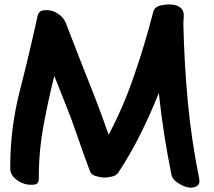

<svg xmlns="http://www.w3.org/2000/svg" viewBox="-20 -828 989 886"><path d="M899.4 -2.9Q863.3 -180.7 846.7 -358.4Q830.1 -536.1 826.2 -717.8Q826.2 -731.4 828.1 -751Q829.1 -770.5 821.3 -783.2Q814.5 -793.9 800.8 -799.8Q786.1 -806.6 773.4 -806.6Q768.6 -807.6 762.7 -807.6Q747.1 -807.6 724.6 -803.7Q693.4 -796.9 687.5 -774.4Q650.4 -628.9 600.6 -484.4Q551.8 -339.8 481.4 -206.1Q465.8 -249 450.2 -293Q434.6 -335.9 418 -378.9Q384.8 -462.9 351.6 -546.9Q318.4 -630.9 286.1 -715.8Q278.3 -738.3 261.7 -753.9Q245.1 -768.6 222.7 -777.3Q203.1 -783.2 180.7 -780.3Q159.2 -778.3 153.3 -753.9Q115.2 -579.1 70.3 -404.3Q27.3 -234.4 27.3 -60.5Q27.3 -53.7 27.3 -47.9Q28.3 -22.5 48.8 -4.9Q68.4 12.7 90.8 19.5Q105.5 25.4 132.8 24.4Q159.2 23.4 159.2 -2Q158.2 -123 179.7 -242.2Q201.2 -361.3 230.5 -477.5Q243.2 -446.3 255.9 -414.1Q268.6 -382.8 281.2 -350.6Q312.5 -273.4 338.9 -194.3Q366.2 -115.2 395.5 -37.1Q401.4 -21.5 421.9 -15.6Q442.4 -9.8 456.1 -8.8Q472.7 -7.8 494.1 -12.7Q515.6 -16.6 526.4 -32.2Q583 -118.2 628.9 -210.9Q674.8 -302.7 712.9 -399.4Q722.7 -304.7 737.3 -210.9Q752 -117.2 770.5 -24.4Q775.4 1 801.8 16.6Q827.1 33.2 849.6 37.1Q854.5 38.1 859.4 38.1Q874 38.1 887.7 31.2Q900.4 23.4 900.4 7.8Q900.4 2.9 899.4 -2.9Z"/></svg>

Font: TroubleSide
Style: Comic
Weight: 400
Designer: Koroletov
Version: 1_5